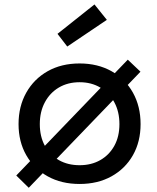

<svg xmlns="http://www.w3.org/2000/svg" viewBox="-20 -838 722 885"><path d="M569 -563 627.5 -507.5 112.5 27.5 55 -29ZM347 10Q263 10 199.8 -25.2Q136.5 -60.5 101 -122.8Q65.5 -185 65.5 -266Q65.5 -347.5 101 -410.8Q136.5 -474 199.8 -509.8Q263 -545.5 347 -545.5Q430.5 -545.5 494 -509.8Q557.5 -474 592.8 -410.8Q628 -347.5 628 -266Q628 -185 592.8 -122.8Q557.5 -60.5 494 -25.2Q430.5 10 347 10ZM347 -76.5Q401 -76.5 442.2 -100Q483.5 -123.5 507 -166Q530.5 -208.5 530.5 -266Q530.5 -323 507 -366.5Q483.5 -410 442.2 -434.5Q401 -459 347 -459Q292.5 -459 251.2 -434.5Q210 -410 186.8 -366.5Q163.5 -323 163.5 -266Q163.5 -208.5 186.8 -166Q210 -123.5 251.2 -100Q292.5 -76.5 347 -76.5ZM415.5 -817.5 472.5 -746.5 290 -623.5 245 -682Z"/></svg>

Font: Hepta Slab Medium
Style: Regular
Weight: 500
Designer: Michael LaGattuta
Foundry: Michael LaGattuta
Version: Version 1.102